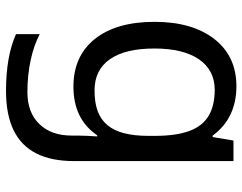

<svg xmlns="http://www.w3.org/2000/svg" viewBox="-106 -480 826 655"><g transform="rotate(90 307.5 -153.0)"><path d="M275 -546Q328 -546 370.5 -526Q413 -506 443 -465H448L460 -536H530V9Q530 85 504 136.5Q478 188 425 214Q372 240 290 240Q232 240 183.5 231.5Q135 223 97 206V125Q135 145 186 156Q237 167 295 167Q364 167 403.5 126.5Q443 86 443 16V-5Q443 -17 444 -39.5Q445 -62 446 -71H442Q414 -30 372.5 -10Q331 10 276 10Q172 10 113.5 -63Q55 -136 55 -267Q55 -395 113.5 -470.5Q172 -546 275 -546ZM287 -472Q220 -472 183 -418.5Q146 -365 146 -266Q146 -167 182.5 -114.5Q219 -62 289 -62Q330 -62 359 -72.5Q388 -83 407 -105.5Q426 -128 435 -163Q444 -198 444 -246V-267Q444 -340 427.5 -385Q411 -430 376 -451Q341 -472 287 -472Z"/></g></svg>

Font: lbangla05
Style: Book
Weight: 400
Designer: Jelle Bosma - Monotype Design Team
Foundry: Monotype Imaging Inc.
Version: Version 2.003